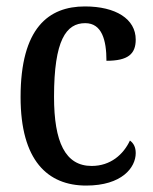

<svg xmlns="http://www.w3.org/2000/svg" viewBox="-20 -567 475 597"><path d="M248 10C359 10 402 -46 402 -91C402 -110 395 -122 384 -130C364 -87 324 -51 265 -51C183 -51 148 -125 148 -266C148 -443 186 -495 245 -495C297 -495 311 -442 311 -378C378 -378 402 -399 402 -444C402 -508 340 -547 244 -547C131 -547 44 -480 44 -265C44 -68 128 10 248 10Z"/></svg>

Font: Noto Serif Thai Condensed Medium
Style: Regular
Weight: 500
Width: 3
Designer: Monotype Design Team
Foundry: Monotype Imaging Inc.
Version: Version 2.002